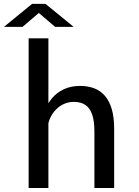

<svg xmlns="http://www.w3.org/2000/svg" viewBox="-27 -942 697 962"><path d="M116.5 0V-750H215.5V0ZM446 0V-282.5Q446 -335.5 434.8 -368.2Q423.5 -401 400.8 -416.2Q378 -431.5 342.5 -431.5Q317 -431.5 294.2 -421.5Q271.5 -411.5 253.8 -393.5Q236 -375.5 225 -352Q214 -328.5 212.5 -302L184.5 -311Q184.5 -348.5 196.8 -384.2Q209 -420 232.8 -448.8Q256.5 -477.5 292 -494.5Q327.5 -511.5 374.5 -511.5Q413.5 -511.5 445 -499.5Q476.5 -487.5 498.8 -461.8Q521 -436 533 -395.2Q545 -354.5 545 -297.5V0ZM-7 -807.5 133.5 -922.5H201L342 -807.5H249L167.5 -877L86 -807.5Z"/></svg>

Font: Trispace Thin
Style: Regular
Weight: 400
Version: Version 1.210